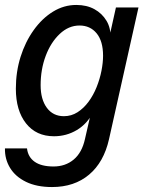

<svg xmlns="http://www.w3.org/2000/svg" viewBox="-34 -540 587 775"><path d="M176 215Q114 215 71 194Q28 173 6.5 137.5Q-15 102 -14 59H75Q79 94 106 113Q133 132 182 132Q230 132 263.5 104Q297 76 309 21L336 -97L342 -87Q318 -40 276 -15Q234 10 184 10Q112 10 71 -42Q30 -94 30 -182Q30 -250 49 -310.5Q68 -371 102 -418.5Q136 -466 180 -493Q224 -520 274 -520Q316 -520 347 -503Q378 -486 396 -456Q414 -426 412 -385L405 -380L434 -510H525L406 22Q385 115 325.5 165Q266 215 176 215ZM224 -71Q254 -71 279 -87Q304 -103 323.5 -129.5Q343 -156 356 -188.5Q369 -221 375.5 -254Q382 -287 382 -315Q382 -374 356 -405.5Q330 -437 287 -437Q243 -437 207 -403Q171 -369 150.5 -314.5Q130 -260 130 -196Q130 -139 155 -105Q180 -71 224 -71Z"/></svg>

Font: Instrument Sans SemiCondensed Medium
Style: Italic
Weight: 500
Width: 4
Italic angle: -13°
Designer: Rodrigo Fuenzalida
Foundry: fragTYPE
Version: Version 1.000;gftools[0.9.28]